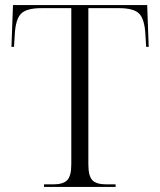

<svg xmlns="http://www.w3.org/2000/svg" viewBox="-20 -734 630 754"><path d="M153 0V-10H189Q228 -10 244 -26.5Q260 -43 260 -89V-702H143Q84 -702 62.5 -680Q41 -658 38 -598L35 -550H25L31 -714H558L564 -550H554L551 -598Q548 -658 527 -680Q506 -702 447 -702H327V-89Q327 -43 342.5 -26.5Q358 -10 398 -10H434V0Z"/></svg>

Font: Noto Serif Display Light
Style: Regular
Weight: 300
Designer: Monotype Design Team
Foundry: Monotype Imaging Inc.
Version: Version 2.009